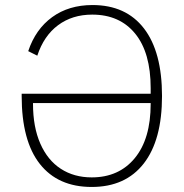

<svg xmlns="http://www.w3.org/2000/svg" viewBox="-20 -730 729 762"><path d="M66 -349V-358H578V-380Q578 -521 516.5 -596.5Q455 -672 346 -672Q267 -672 210.5 -630Q154 -588 128 -509L92 -527Q121 -614 187 -662Q253 -710 347 -710Q480 -710 551.5 -617Q623 -524 623 -349Q623 -174 550.5 -81Q478 12 344 12Q210 12 138 -79.5Q66 -171 66 -349ZM578 -318V-321H111V-318Q111 -226 140 -160Q169 -94 221.5 -60Q274 -26 344 -26Q452 -26 515 -102.5Q578 -179 578 -318Z"/></svg>

Font: Anuphan ExtraLight
Style: Regular
Weight: 200
Designer: Cadson Demak
Version: Version 3.001